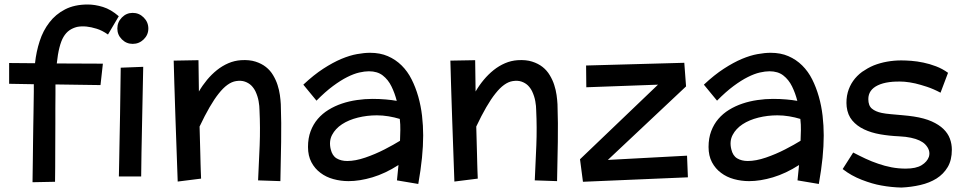

<svg xmlns="http://www.w3.org/2000/svg" viewBox="-20 -779 4328 862"><path d="M21 -402.8V-496.1L137.2 -495.1Q142.6 -546.4 158 -594Q173.3 -641.6 201.7 -678.2Q229.5 -714.8 272 -736.8Q314.5 -758.8 374 -758.8Q406.2 -758.8 442.1 -747.8Q478 -736.8 513.2 -706.1L464.8 -624Q438.5 -642.6 413.6 -650.1Q388.7 -657.7 369.1 -659.7Q346.2 -662.1 326.2 -658.2Q306.6 -653.3 291.5 -642.8Q276.4 -632.3 265.1 -613.3Q243.7 -577.1 234.9 -494.1L441.9 -493.2L431.2 -397L229 -399.9V-356.9Q228.5 -324.7 228.5 -291.7Q228.5 -258.8 228.5 -225.1L228 -97.7Q228 -64 227.8 -29.5Q227.5 4.9 227.1 37.1L126 39.1Q127 -14.2 127.4 -59.8Q127.9 -105.5 128.4 -143.6Q128.9 -181.6 129.4 -213.1Q129.9 -244.6 130.4 -270L131.8 -367.2V-400.9Z M646 -650.9Q646 -622.6 625.2 -602.3Q604.5 -582 575.7 -582Q547.4 -582 527.1 -602.3Q506.8 -622.6 506.8 -650.9Q506.8 -679.7 527.1 -700.4Q547.4 -721.2 575.7 -721.2Q604.5 -721.2 625.2 -700.4Q646 -679.7 646 -650.9ZM522 -475.1 623 -479 618.2 -244.6Q615.7 -147.9 615.2 -92.8Q613.8 -25.4 613.8 13.2H513.7Q514.2 -13.2 514.9 -44.7Q515.6 -76.2 516.1 -112.3Q517.1 -175.3 519 -265.1Z M882.8 22.9 777.8 36.1 768.1 -237.8Q767.1 -265.6 766.1 -297.6Q765.1 -329.6 764.2 -358.2Q763.2 -386.7 762.7 -403.3Q760.7 -472.2 759.8 -506.8L871.1 -508.8L873 -368.2Q889.2 -396 909.7 -420.7Q930.2 -445.3 954.1 -464.4Q978 -483.4 1005.1 -495.1Q1032.2 -506.8 1062 -508.8Q1099.6 -511.2 1127 -502.4Q1154.3 -493.7 1173.8 -478.3Q1193.4 -462.9 1206.1 -441.4Q1219.2 -419.4 1226.1 -397.5Q1233.4 -375 1236.6 -352.3Q1239.7 -329.6 1240.7 -311Q1243.7 -227.1 1242.2 -142.1Q1240.7 -57.1 1238.8 34.2L1138.7 30.8Q1142.6 -47.9 1145.8 -126.5Q1148.9 -205.1 1145 -285.2Q1145 -302.2 1141.1 -324.5Q1137.2 -346.7 1127 -368.7Q1119.6 -383.8 1107.9 -395.5Q1096.2 -406.7 1079.3 -412.6Q1062.5 -418.5 1040 -415Q1001.5 -409.2 961.9 -358.9Q922.9 -310.1 876 -210.9L879.4 -85.9Q879.9 -62.5 880.4 -44.9Q880.9 -27.3 881.3 -15.1Q882.3 13.2 882.8 22.9Z M1857.9 46.9 1762.2 30.8 1769 -38.1Q1709.5 0 1652.1 17.1Q1594.7 34.2 1544.9 34.2Q1509.8 34.2 1476.8 25.1Q1443.8 16.1 1418.9 -2.9Q1393.6 -21.5 1378.2 -50.5Q1362.8 -79.6 1362.8 -119.1Q1362.8 -158.7 1374.5 -189.9Q1386.2 -221.2 1406.7 -245.1Q1427.2 -269 1455.1 -286.1Q1482.9 -303.2 1515.1 -314Q1546.9 -324.7 1582 -329.8Q1617.2 -335 1651.9 -335Q1684.1 -335 1711.9 -332.5Q1739.7 -330.1 1761.2 -326.2Q1752.4 -360.8 1737.5 -391.1Q1722.7 -421.4 1698.5 -440.2Q1674.3 -459 1636.2 -459Q1617.2 -459 1592.8 -453.4Q1568.4 -447.8 1539.1 -433.1Q1509.8 -418.5 1475.1 -392.8Q1440.4 -367.2 1400.9 -327.1L1341.8 -398.9Q1388.7 -442.9 1431.6 -470.7Q1474.6 -498.5 1512.7 -514.6Q1550.3 -530.3 1582.8 -536.1Q1615.2 -542 1641.1 -542Q1686.5 -542 1721.2 -526.9Q1756.3 -511.7 1783.2 -485.1Q1810.1 -458.5 1828.1 -422.4Q1845.7 -387.7 1857.9 -345.2Q1869.6 -303.7 1874.8 -259.3Q1879.9 -214.8 1879.9 -170.9Q1879.9 -124 1874.5 -70.3Q1869.1 -16.6 1857.9 46.9ZM1775.9 -147Q1776.9 -171.4 1777.3 -195.3Q1777.8 -219.2 1774.9 -245.1Q1751 -252.4 1724.6 -256.8Q1698.2 -261.2 1671.9 -261.2Q1627.9 -261.2 1586.7 -251Q1545.4 -240.7 1515.6 -221.2Q1485.8 -201.7 1470.9 -173.3Q1456.1 -145 1464.8 -108.9Q1471.7 -79.6 1491.5 -67.9Q1511.2 -56.2 1539.1 -56.2Q1575.2 -56.2 1620.1 -71.5Q1665 -86.9 1706.8 -108.4Q1748.5 -129.9 1775.9 -147Z M2125 22.9 2020 36.1 2010.3 -237.8Q2009.3 -265.6 2008.3 -297.6Q2007.3 -329.6 2006.3 -358.2Q2005.4 -386.7 2004.9 -403.3Q2002.9 -472.2 2002 -506.8L2113.3 -508.8L2115.2 -368.2Q2131.3 -396 2151.9 -420.7Q2172.4 -445.3 2196.3 -464.4Q2220.2 -483.4 2247.3 -495.1Q2274.4 -506.8 2304.2 -508.8Q2341.8 -511.2 2369.1 -502.4Q2396.5 -493.7 2416 -478.3Q2435.5 -462.9 2448.2 -441.4Q2461.4 -419.4 2468.3 -397.5Q2475.6 -375 2478.8 -352.3Q2481.9 -329.6 2482.9 -311Q2485.8 -227.1 2484.4 -142.1Q2482.9 -57.1 2481 34.2L2380.9 30.8Q2384.8 -47.9 2387.9 -126.5Q2391.1 -205.1 2387.2 -285.2Q2387.2 -302.2 2383.3 -324.5Q2379.4 -346.7 2369.1 -368.7Q2361.8 -383.8 2350.1 -395.5Q2338.4 -406.7 2321.5 -412.6Q2304.7 -418.5 2282.2 -415Q2243.7 -409.2 2204.1 -358.9Q2165 -310.1 2118.2 -210.9L2121.6 -85.9Q2122.1 -62.5 2122.6 -44.9Q2123 -27.3 2123.5 -15.1Q2124.5 13.2 2125 22.9Z M2709 -61 3064.5 -80.1 3068.4 17.1 2597.2 37.1 2584 -64 2934.1 -398.9 2612.3 -387.2 2611.3 -484.9 3052.2 -497.1 3060.1 -391.1Z M3656.2 46.9 3560.5 30.8 3567.4 -38.1Q3507.8 0 3450.4 17.1Q3393.1 34.2 3343.3 34.2Q3308.1 34.2 3275.1 25.1Q3242.2 16.1 3217.3 -2.9Q3191.9 -21.5 3176.5 -50.5Q3161.1 -79.6 3161.1 -119.1Q3161.1 -158.7 3172.9 -189.9Q3184.6 -221.2 3205.1 -245.1Q3225.6 -269 3253.4 -286.1Q3281.2 -303.2 3313.5 -314Q3345.2 -324.7 3380.4 -329.8Q3415.5 -335 3450.2 -335Q3482.4 -335 3510.3 -332.5Q3538.1 -330.1 3559.6 -326.2Q3550.8 -360.8 3535.9 -391.1Q3521 -421.4 3496.8 -440.2Q3472.7 -459 3434.6 -459Q3415.5 -459 3391.1 -453.4Q3366.7 -447.8 3337.4 -433.1Q3308.1 -418.5 3273.4 -392.8Q3238.8 -367.2 3199.2 -327.1L3140.1 -398.9Q3187 -442.9 3230 -470.7Q3272.9 -498.5 3311 -514.6Q3348.6 -530.3 3381.1 -536.1Q3413.6 -542 3439.5 -542Q3484.9 -542 3519.5 -526.9Q3554.7 -511.7 3581.5 -485.1Q3608.4 -458.5 3626.5 -422.4Q3644 -387.7 3656.2 -345.2Q3668 -303.7 3673.1 -259.3Q3678.2 -214.8 3678.2 -170.9Q3678.2 -124 3672.9 -70.3Q3667.5 -16.6 3656.2 46.9ZM3574.2 -147Q3575.2 -171.4 3575.7 -195.3Q3576.2 -219.2 3573.2 -245.1Q3549.3 -252.4 3522.9 -256.8Q3496.6 -261.2 3470.2 -261.2Q3426.3 -261.2 3385 -251Q3343.8 -240.7 3314 -221.2Q3284.2 -201.7 3269.3 -173.3Q3254.4 -145 3263.2 -108.9Q3270 -79.6 3289.8 -67.9Q3309.6 -56.2 3337.4 -56.2Q3373.5 -56.2 3418.5 -71.5Q3463.4 -86.9 3505.1 -108.4Q3546.9 -129.9 3574.2 -147Z M4253.4 -106.9Q4253.4 -60.5 4234.9 -29.1Q4216.3 2.4 4184.6 22.5Q4153.3 42 4112.3 51.5Q4071.3 61 4027.3 63Q3981.4 62 3936.5 53.7Q3897 46.9 3849.1 28.3Q3801.3 9.8 3763.2 -20L3810.5 -94.2Q3837.4 -80.1 3865.5 -66.9Q3893.6 -53.7 3922.9 -43.9Q3952.1 -33.7 3982.9 -27.8Q4013.7 -22 4046.4 -22Q4092.8 -22 4117.7 -37.4Q4142.6 -52.7 4150.4 -75.2Q4159.2 -104.5 4133.3 -131.3Q4128.4 -136.2 4122.1 -140.4Q4115.7 -144.5 4107.9 -148.4Q4092.3 -155.8 4069.8 -160.6Q4047.4 -165.5 4016.6 -167Q3972.7 -168.9 3931.9 -176Q3891.1 -183.1 3859.4 -198.2Q3827.1 -213.4 3806.4 -238Q3785.6 -262.7 3781.2 -299.8Q3777.8 -333.5 3786.1 -364.3Q3801.8 -420.4 3850.6 -456.5Q3862.8 -464.8 3875.7 -472.2Q3888.7 -479.5 3902.8 -485.4Q3931.2 -496.6 3962.6 -502.2Q3994.1 -507.8 4026.4 -507.8Q4045.4 -507.8 4071.3 -505.9Q4097.2 -503.9 4125.5 -498Q4153.8 -492.2 4182.6 -481.2Q4211.4 -470.2 4236.3 -452.1L4202.6 -362.8Q4170.4 -379.9 4141.4 -389.4Q4112.3 -398.9 4089.8 -404.3Q4076.7 -407.2 4064.2 -409.2Q4051.8 -411.1 4040.5 -412.1Q3963.9 -416.5 3921.1 -396Q3878.4 -375.5 3878.4 -334Q3878.4 -304.7 3894.5 -291.3Q3910.6 -277.8 3938.5 -272Q3954.6 -268.6 3979.7 -266.4Q4004.9 -264.2 4032.5 -261.7Q4060.1 -259.3 4082.5 -255.9Q4130.4 -248.5 4163.1 -233.9Q4195.8 -219.2 4215.8 -199.7Q4235.8 -180.2 4244.6 -156.5Q4253.4 -132.8 4253.4 -106.9Z"/></svg>

Font: Preahvihear
Style: Regular
Weight: 400
Designer: Danh Hong
Version: Version 8.002; ttfautohint (v1.8.3)